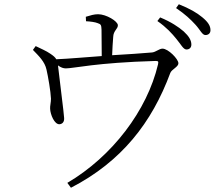

<svg xmlns="http://www.w3.org/2000/svg" viewBox="-20 -820 1040 904"><path d="M811 -636C832 -611 843 -587 858 -587C871 -587 881 -595 881 -610C881 -630 870 -649 845 -672C821 -693 785 -717 734 -738L721 -721C764 -691 790 -662 811 -636ZM900 -704C923 -679 932 -655 947 -655C961 -655 971 -663 971 -678C971 -698 960 -716 932 -739C907 -760 872 -780 822 -800L809 -782C853 -752 877 -729 900 -704ZM385 -720C405 -719 428 -716 440 -711C456 -706 457 -701 458 -680L459 -556C387 -551 300 -543 245 -541C240 -550 232 -557 217 -567C197 -581 174 -590 148 -603L135 -585C162 -557 191 -530 199 -492C206 -462 219 -388 220 -355C220 -338 215 -320 216 -308C217 -281 236 -234 260 -235C273 -236 283 -245 282 -264C282 -279 257 -472 253 -512C267 -502 278 -498 290 -498C327 -498 432 -525 712 -533C725 -533 727 -531 724 -517C673 -300 508 -83 297 41L314 64C552 -59 695 -242 782 -477C789 -494 820 -505 820 -522C820 -542 772 -591 745 -591C730 -591 714 -575 696 -573C654 -569 575 -564 508 -560C509 -588 511 -624 513 -646C514 -676 535 -683 535 -701C535 -720 480 -753 442 -753C423 -753 407 -748 384 -741Z"/></svg>

Font: Noto Serif KR Light
Style: Regular
Weight: 300
Designer: Ryoko NISHIZUKA 西塚涼子 (kana & ideographs); Frank Grießhammer (Latin, Greek & Cyrillic); Wenlong ZHANG 张文龙 (bopomofo); San
Foundry: Adobe
Version: Version 2.001;hotconv 1.1.0;makeotfexe 2.6.0